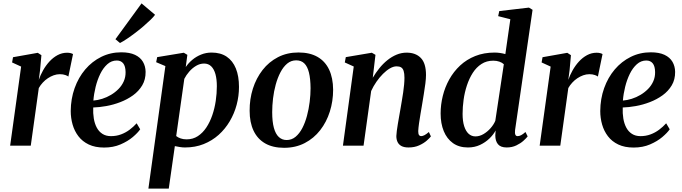

<svg xmlns="http://www.w3.org/2000/svg" viewBox="-20 -862 4034 1136"><path d="M40 0 105 -468 51.5 -492.5 57 -523.5 203.5 -549.5 225 -535.5 217 -446.5 209.5 -389.5Q219 -417.5 235 -446Q251 -474.5 272.5 -498Q294 -521.5 320.5 -535.8Q347 -550 377 -550Q389.5 -550 398.5 -547.5Q407.5 -545 412 -542L384.5 -409Q380.5 -413 366.8 -418Q353 -423 334 -423Q315.5 -423 297.5 -416.5Q279.5 -410 263 -399Q246.5 -388 232.8 -373Q219 -358 209.5 -341L162 0Z M809.5 -97Q795.5 -76.5 765.8 -51.2Q736 -26 693 -7.5Q650 11 596 11Q543 11 505.2 -7Q467.5 -25 444 -55.8Q420.5 -86.5 409.5 -125.2Q398.5 -164 398.5 -205Q399 -277.5 421.5 -340.5Q444 -403.5 484.2 -451Q524.5 -498.5 579 -525.5Q633.5 -552.5 697.5 -552.5Q747 -552.5 778.8 -537.5Q810.5 -522.5 825.8 -496.2Q841 -470 841.5 -437Q842 -391.5 821.5 -357Q801 -322.5 767 -298Q733 -273.5 692 -257.8Q651 -242 609 -234.5Q567 -227 531.5 -226Q530 -191.5 535 -161Q540 -130.5 552.5 -107Q565 -83.5 586 -70Q607 -56.5 636.5 -56.5Q668.5 -56.5 696 -66.8Q723.5 -77 746.8 -94.5Q770 -112 788.5 -132.5ZM671 -504Q639.5 -504 615 -482Q590.5 -460 573.2 -424.8Q556 -389.5 545.8 -348Q535.5 -306.5 532.5 -267Q558 -269 585 -277.5Q612 -286 636.8 -300.8Q661.5 -315.5 681.2 -335.5Q701 -355.5 712.2 -380.8Q723.5 -406 723 -435.5Q722.5 -470.5 709 -487.2Q695.5 -504 671 -504ZM663 -630 817.5 -842 897.5 -774.5Q889 -762.5 871 -745Q853 -727.5 829.8 -707.5Q806.5 -687.5 781.2 -668.2Q756 -649 732.2 -633Q708.5 -617 690 -607.5Z M858 254 958.5 -471 904 -494 910 -524 1067.5 -550 1088.5 -537.5 1079 -465.5Q1095 -489 1118 -508.2Q1141 -527.5 1170 -539.2Q1199 -551 1232 -551Q1285 -551 1321 -526.8Q1357 -502.5 1375.5 -457Q1394 -411.5 1394 -347.5Q1394 -294 1380.2 -242.2Q1366.5 -190.5 1339.5 -144.8Q1312.5 -99 1273.8 -64.2Q1235 -29.5 1185 -9.5Q1135 10.5 1074.5 10.5Q1060 10.5 1044.5 8Q1029 5.5 1014.5 2.5L978.5 254ZM1022.5 -57Q1034 -48 1049.2 -42.8Q1064.5 -37.5 1084.5 -37.5Q1121.5 -37.5 1150.5 -56.5Q1179.5 -75.5 1200.8 -107.5Q1222 -139.5 1236 -180.2Q1250 -221 1256.5 -265.2Q1263 -309.5 1263 -352Q1263 -393 1254.8 -423Q1246.5 -453 1229.8 -469.5Q1213 -486 1187.5 -486Q1163 -486 1140.2 -472.5Q1117.5 -459 1099.5 -438.2Q1081.5 -417.5 1070.5 -395.5Z M1746 -551.5Q1813 -551.5 1858.5 -525.5Q1904 -499.5 1927.2 -450.2Q1950.5 -401 1951 -331Q1951 -263.5 1931.5 -201.8Q1912 -140 1874.5 -91.8Q1837 -43.5 1783 -15.5Q1729 12.5 1661 12.5Q1594.5 12.5 1549 -13.5Q1503.5 -39.5 1480.2 -88.8Q1457 -138 1457 -206.5Q1456.5 -275.5 1476.2 -337.5Q1496 -399.5 1533.5 -447.8Q1571 -496 1624.8 -523.8Q1678.5 -551.5 1746 -551.5ZM1732.5 -505Q1702.5 -505 1679.5 -486Q1656.5 -467 1639.5 -434.5Q1622.5 -402 1611.5 -362Q1600.5 -322 1595.5 -279.8Q1590.5 -237.5 1590.5 -198.5Q1590.5 -142 1600.5 -105.5Q1610.5 -69 1629.8 -51.2Q1649 -33.5 1676 -33.5Q1706 -33.5 1729 -52.8Q1752 -72 1768.8 -104.2Q1785.5 -136.5 1796.2 -176.5Q1807 -216.5 1812.2 -259Q1817.5 -301.5 1817.5 -340Q1817 -396 1808 -432.5Q1799 -469 1780.5 -487Q1762 -505 1732.5 -505Z M2185.5 -402Q2203 -431.5 2224.5 -458.2Q2246 -485 2271.8 -505.8Q2297.5 -526.5 2326.2 -538.5Q2355 -550.5 2386 -550.5Q2439.5 -550.5 2470 -519Q2500.5 -487.5 2500.5 -418Q2500.5 -398 2496.8 -368Q2493 -338 2487.5 -305.2Q2482 -272.5 2477.5 -244Q2473 -217.5 2468 -188.2Q2463 -159 2459.2 -132.2Q2455.5 -105.5 2454.5 -86.5Q2454.5 -69.5 2459.2 -63Q2464 -56.5 2471 -56.5Q2480 -56.5 2491 -62Q2502 -67.5 2517.5 -81L2529.5 -55Q2522.5 -45.5 2505 -30Q2487.5 -14.5 2460.2 -2Q2433 10.5 2397 10.5Q2371 10.5 2355.2 2Q2339.5 -6.5 2332.2 -21.8Q2325 -37 2325 -57Q2325.5 -69.5 2327.8 -88Q2330 -106.5 2334 -129.2Q2338 -152 2342 -175.5Q2346 -199 2350 -221Q2353.5 -243 2357.8 -267.2Q2362 -291.5 2365.5 -315.5Q2369 -339.5 2371 -361.5Q2373 -383.5 2373 -402Q2373 -427.5 2368.2 -442.2Q2363.5 -457 2353.5 -463.2Q2343.5 -469.5 2326.5 -469.5Q2308 -469.5 2287.2 -457.5Q2266.5 -445.5 2246 -425Q2225.5 -404.5 2207.2 -378.2Q2189 -352 2176 -323.5L2131 0H2009L2073 -468.5L2020 -492.5L2026 -524L2180 -550L2201.5 -537.5Z M3027.5 -92.5Q3025.5 -74.5 3029 -65.5Q3032.5 -56.5 3042.5 -56.5Q3052 -56.5 3063 -62Q3074 -67.5 3089 -81L3102 -55Q3094.5 -45 3077.5 -29.5Q3060.5 -14 3035.2 -1.8Q3010 10.5 2978 10.5Q2942 10.5 2926.2 -8.8Q2910.5 -28 2910.5 -61L2912.5 -90Q2899.5 -65.5 2875.8 -42.5Q2852 -19.5 2820 -4.5Q2788 10.5 2748.5 10.5Q2696 10.5 2660 -15.2Q2624 -41 2605.5 -86.2Q2587 -131.5 2587 -190.5Q2587 -242.5 2599.8 -294.2Q2612.5 -346 2638.2 -392.2Q2664 -438.5 2702.2 -474.2Q2740.5 -510 2791.8 -530.5Q2843 -551 2906.5 -551Q2922.5 -551 2939.2 -548.5Q2956 -546 2970 -542L2999.5 -748L2927.5 -766.5L2934 -796.5L3109.5 -817L3131 -804ZM2961 -482Q2951 -491.5 2934.8 -497.2Q2918.5 -503 2898.5 -503Q2859 -503 2828.8 -483.5Q2798.5 -464 2777.2 -430.8Q2756 -397.5 2742.5 -356.5Q2729 -315.5 2723 -272Q2717 -228.5 2717 -188.5Q2717 -145 2726.5 -115.2Q2736 -85.5 2753 -70.2Q2770 -55 2793 -55Q2817.5 -55 2840.8 -68.8Q2864 -82.5 2882.5 -103.5Q2901 -124.5 2910.5 -147Z M3173 0 3238 -468 3184.5 -492.5 3190 -523.5 3336.5 -549.5 3358 -535.5 3350 -446.5 3342.5 -389.5Q3352 -417.5 3368 -446Q3384 -474.5 3405.5 -498Q3427 -521.5 3453.5 -535.8Q3480 -550 3510 -550Q3522.5 -550 3531.5 -547.5Q3540.5 -545 3545 -542L3517.5 -409Q3513.5 -413 3499.8 -418Q3486 -423 3467 -423Q3448.5 -423 3430.5 -416.5Q3412.5 -410 3396 -399Q3379.5 -388 3365.8 -373Q3352 -358 3342.5 -341L3295 0Z M3942.5 -97Q3928.5 -76.5 3898.8 -51.2Q3869 -26 3826 -7.5Q3783 11 3729 11Q3676 11 3638.2 -7Q3600.5 -25 3577 -55.8Q3553.5 -86.5 3542.5 -125.2Q3531.5 -164 3531.5 -205Q3532 -277.5 3554.5 -340.5Q3577 -403.5 3617.2 -451Q3657.5 -498.5 3712 -525.5Q3766.5 -552.5 3830.5 -552.5Q3880 -552.5 3911.8 -537.5Q3943.5 -522.5 3958.8 -496.2Q3974 -470 3974.5 -437Q3975 -391.5 3954.5 -357Q3934 -322.5 3900 -298Q3866 -273.5 3825 -257.8Q3784 -242 3742 -234.5Q3700 -227 3664.5 -226Q3663 -191.5 3668 -161Q3673 -130.5 3685.5 -107Q3698 -83.5 3719 -70Q3740 -56.5 3769.5 -56.5Q3801.5 -56.5 3829 -66.8Q3856.5 -77 3879.8 -94.5Q3903 -112 3921.5 -132.5ZM3804 -504Q3772.5 -504 3748 -482Q3723.5 -460 3706.2 -424.8Q3689 -389.5 3678.8 -348Q3668.5 -306.5 3665.5 -267Q3691 -269 3718 -277.5Q3745 -286 3769.8 -300.8Q3794.5 -315.5 3814.2 -335.5Q3834 -355.5 3845.2 -380.8Q3856.5 -406 3856 -435.5Q3855.5 -470.5 3842 -487.2Q3828.5 -504 3804 -504Z"/></svg>

Font: Merriweather 60pt SemiBold
Style: Italic
Weight: 600
Italic angle: -7.8°
Version: Version 2.101